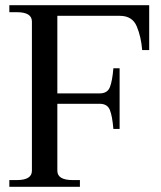

<svg xmlns="http://www.w3.org/2000/svg" viewBox="-20 -720 620 740"><path d="M555 -700V-527H528Q524 -578 507 -618.5Q490 -659 442 -659H201V-360H364Q394 -360 403.5 -384Q413 -408 417 -457H441V-223H417Q413 -272 403.5 -296Q394 -320 364 -320H201V-62Q201 -26 260 -26H288V0H16V-26H45Q103 -26 103 -62V-637Q103 -673 45 -673H16V-700Z"/></svg>

Font: TavirajRegular
Style: Regular
Weight: 400
Designer: Katatrad Team
Foundry: CadsonDemak
Version: Version 1.000